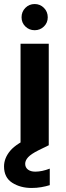

<svg xmlns="http://www.w3.org/2000/svg" viewBox="-36 -721 327 953"><path d="M66 0V-504H206V0ZM136 -571Q109 -571 90 -589.5Q71 -608 71 -635Q71 -663 90 -682Q109 -701 136 -701Q163 -701 182 -682Q201 -663 201 -635Q201 -608 182 -589.5Q163 -571 136 -571ZM121 212Q65 212 24.5 186Q-16 160 -16 105Q-16 64 15 27Q46 -10 130 -46L175 -65L206 0L155 25Q119 43 104 59Q89 75 89 92Q89 110 102.5 120.5Q116 131 139 131Q172 131 211 116V198Q192 204 169 208Q146 212 121 212Z"/></svg>

Font: DM Sans ExtraBold
Style: Regular
Weight: 800
Designer: Colophon Foundry, Jonny Pinhorn
Foundry: Colophon Foundry
Version: Version 4.004; ttfautohint (v1.8.4.7-5d5b)